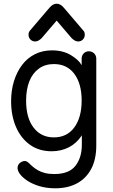

<svg xmlns="http://www.w3.org/2000/svg" viewBox="-20 -802 610 1037"><path d="M259 15Q191 15 142 -20Q93 -55 66.5 -116Q40 -177 40 -255Q40 -314 55.5 -364Q71 -414 99.5 -451.5Q128 -489 169 -509.5Q210 -530 261 -530Q320 -530 362.5 -504.5Q405 -479 421 -450V-485Q421 -502 432 -513.5Q443 -525 460 -525Q477 -525 488.5 -513.5Q500 -502 500 -485V-16Q500 59 472.5 110.5Q445 162 395.5 188.5Q346 215 278 215Q230 215 190 202.5Q150 190 122.5 170.5Q95 151 83 131Q74 116 75 102.5Q76 89 86 79Q95 71 108 68Q121 65 134 77Q143 86 155 96.5Q167 107 183 116.5Q199 126 221 132Q243 138 273 138Q353 138 387.5 93.5Q422 49 422 -20V-71Q394 -28 352 -6.5Q310 15 259 15ZM271 -60Q342 -60 381.5 -114Q421 -168 421 -259Q421 -350 381.5 -403Q342 -456 271 -456Q224 -456 190 -431.5Q156 -407 138.5 -363Q121 -319 121 -258Q121 -165 161.5 -112.5Q202 -60 271 -60ZM170 -578Q155 -578 144.5 -588.5Q134 -599 134 -615Q134 -621 136 -626.5Q138 -632 142 -637L247 -760Q256 -771 266 -776.5Q276 -782 286 -782Q296 -782 306 -776.5Q316 -771 325 -760L430 -637Q435 -632 436.5 -626.5Q438 -621 438 -615Q438 -599 427.5 -588.5Q417 -578 402 -578Q392 -578 383 -583.5Q374 -589 367 -596L261 -720H311L205 -596Q198 -589 189 -583.5Q180 -578 170 -578Z"/></svg>

Font: National Park
Style: Regular
Weight: 400
Designer: Andrea Herstowski, Ben Hoepner
Version: Version 1.009